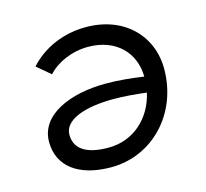

<svg xmlns="http://www.w3.org/2000/svg" viewBox="-83 -618 765 714"><g transform="rotate(-15 300.0 -261.0)"><path d="M304 -525C221 -525 141 -493 86 -432L138 -388C171 -425 230 -452 293 -452C400 -452 466 -384 467 -291C420 -298 370 -303 321 -303C185 -303 62 -252 62 -148C62 -53 137 3 262 3C420 3 546 -127 546 -300C546 -428 451 -525 304 -525ZM142 -154C142 -210 221 -240 335 -240C376 -240 420 -236 461 -231C440 -137 367 -70 271 -70C180 -70 142 -103 142 -154Z"/></g></svg>

Font: Fixel Display
Style: Italic
Weight: 400
Italic angle: -10°
Designer: AlfaBravo + MacPaw
Foundry: Kyrylo Tkachov, Marchela Mozhyna, Serhii Makarenko, Maria Weinstein, Zakhar Kryvoshyya
Version: Version 1.210;Glyphs 3.2 (3217)